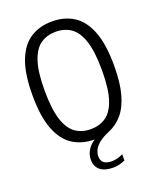

<svg xmlns="http://www.w3.org/2000/svg" viewBox="-171 -850 954 1160"><g transform="rotate(-20 306.0 -270.5)"><path d="M353.3 207.7Q299.1 207.7 270.2 184Q241.4 160.3 241.4 116.8Q241.4 81.4 262.4 50Q283.3 18.5 334 -7.5L328.8 9.3H305.9Q226.9 9.3 167.7 -28Q108.6 -65.2 76 -148.5Q43.3 -231.9 43.3 -370Q43.3 -508.1 76 -591.5Q108.6 -674.8 167.6 -712Q226.5 -749.3 305.9 -749.3Q385.3 -749.3 444.3 -712Q503.2 -674.8 535.9 -591.5Q568.5 -508.1 568.5 -370Q568.5 -259.9 548 -186.8Q527.4 -113.6 490.2 -70.2Q453 -26.8 403.5 -6.3Q363 10.4 338.2 29.5Q313.3 48.7 302 69.7Q290.8 90.6 290.8 112.5Q290.8 140.5 307.7 154.5Q324.7 168.6 359.2 168.6Q374.8 168.6 392 164.4Q409.2 160.2 430.9 150.4V189.8Q412.2 198.5 393 203.1Q373.8 207.7 353.3 207.7ZM305.9 -57Q361.9 -57 403.1 -85.1Q444.3 -113.2 467.1 -180.9Q489.8 -248.6 489.8 -367.5Q489.8 -488.8 467.1 -557.6Q444.3 -626.3 403.1 -654.7Q361.9 -683 305.9 -683Q250 -683 208.8 -655Q167.5 -626.9 144.8 -559.2Q122.1 -491.4 122.1 -372.5Q122.1 -251.2 144.8 -182.4Q167.5 -113.7 208.8 -85.3Q250 -57 305.9 -57Z"/></g></svg>

Font: Encode Sans SC Condensed Thin
Style: Regular
Weight: 100
Width: 3
Designer: Multiple Designers
Foundry: Impallari Type
Version: Version 3.002